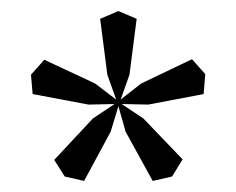

<svg xmlns="http://www.w3.org/2000/svg" viewBox="-20 -793 426 347"><path d="M248 -604 200 -605 239 -579 310 -505 291 -474 256 -466 207 -555 194 -601 180 -555 132 -466 97 -474 78 -504 148 -579 187 -605 140 -604 39 -623 36 -658 60 -685 152 -642 190 -613 174 -658 161 -759 194 -773 227 -759 214 -658 198 -613 235 -642 327 -686 351 -659 348 -623Z"/></svg>

Font: Cinzel(RUS BY LYAJKA)
Style: Regular
Weight: 400
Designer: Natanael Gama
Version: Version 1.001;PS 001.001;hotconv 1.0.56;makeotf.lib2.0.21325